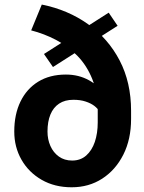

<svg xmlns="http://www.w3.org/2000/svg" viewBox="-20 -791 616 821"><path d="M158.7 -771.5Q270.5 -749 356.7 -687.5Q442.9 -626 491.7 -532.2Q540.5 -438.5 540.5 -317.4V-282.2Q540.5 -195.3 507.3 -129.6Q474.1 -64 417 -27.1Q359.9 9.8 286.6 9.8Q213.4 9.8 158 -22.2Q102.5 -54.2 71.8 -108.2Q41 -162.1 41 -228.5Q41 -301.8 67.4 -356.4Q93.8 -411.1 143.3 -441.7Q192.9 -472.2 261.7 -472.2Q316.9 -472.2 361.1 -447.5Q405.3 -422.9 432.4 -381.3Q459.5 -339.8 462.9 -287.1L412.1 -288.6Q412.1 -300.8 405 -314Q397.9 -327.1 383.1 -338.4Q368.2 -349.6 345.9 -356.9Q323.7 -364.3 293.9 -364.3Q257.3 -364.3 232.7 -347.9Q208 -331.5 195.6 -301.3Q183.1 -271 183.1 -228.5Q183.1 -194.8 195.6 -166.7Q208 -138.7 231.7 -121.6Q255.4 -104.5 288.6 -104.5Q324.2 -104.5 348.6 -126Q373 -147.5 385.5 -184.3Q397.9 -221.2 397.9 -267.6V-318.4Q397.9 -395 374.5 -453.1Q351.1 -511.2 310.8 -552.5Q270.5 -593.8 219.5 -620.4Q168.5 -647 113.3 -661.1ZM206.5 -504.4 168 -560.1 444.8 -736.8 482.9 -680.7Z"/></svg>

Font: Heebo
Style: Bold
Weight: 700
Designer: Oded Ezer
Foundry: Ezer Type House
Version: Version 3.100